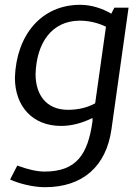

<svg xmlns="http://www.w3.org/2000/svg" viewBox="-20 -514 575 799"><path d="M311 -428C348 -428 385 -420 421 -403L376 -84C343 -66 305 -57 263 -57C172 -57 128 -120 128 -206C132 -334 194 -427 311 -428ZM42 -191C42 -73 114 10 234 10C277 10 320 -1 365 -23V-10C346 128 299 200 165 200C136 200 98 192 52 175L22 233C56 249 116 265 167 265C323 265 422 180 444 23L515 -482H456L443 -457C410 -477 362 -494 314 -494C151 -494 48 -367 42 -191Z"/></svg>

Font: Cantarell
Style: Oblique
Weight: 400
Italic angle: -8°
Designer: Dave Crossland
Version: Version 0.024